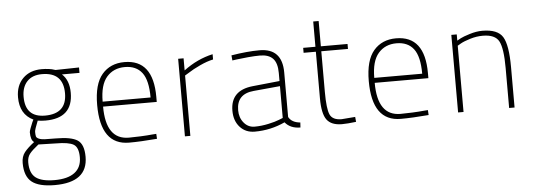

<svg xmlns="http://www.w3.org/2000/svg" viewBox="-55 -828 3444 1233"><g transform="rotate(-5 1667.5 -212.0)"><path d="M253 239Q151 239 105 202.5Q59 166 59 80Q59 38 80.5 11Q102 -16 144 -48Q122 -62 122 -113Q122 -120 129.5 -139.5Q137 -159 144 -176L152 -192Q66 -233 66 -343Q66 -419 111.5 -464.5Q157 -510 233 -510Q257 -510 279 -507Q301 -504 311 -500L321 -497L473 -500V-465H360Q406 -423 406 -343Q406 -179 229 -179Q203 -179 179 -183Q156 -126 156 -113Q156 -93 158.5 -83.5Q161 -74 175.5 -67.5Q190 -61 213 -60Q236 -59 285 -59Q384 -59 424.5 -32.5Q465 -6 465 75Q465 239 253 239ZM283 -27 170 -30Q128 3 111.5 24.5Q95 46 95 79Q95 149 133 178Q171 207 254 207Q339 207 383.5 173.5Q428 140 428 75Q428 11 396.5 -8Q365 -27 283 -27ZM229 -211Q369 -211 369 -343Q369 -478 232 -478Q170 -478 136 -442Q102 -406 102 -343Q102 -211 229 -211Z M753 -23Q784 -23 828.5 -25Q873 -27 902 -30L930 -32L932 0Q825 9 752 9Q568 9 568 -250Q568 -384 621.5 -446.5Q675 -509 766 -509Q951 -509 951 -269V-236H605Q605 -23 753 -23ZM605 -268H914Q914 -379 876.5 -428Q839 -477 766 -477Q693 -477 649 -426.5Q605 -376 605 -268Z M1112 0V-500H1147V-422Q1235 -488 1335 -510V-476Q1296 -468 1249 -446Q1202 -424 1175 -406L1147 -389V0Z M1783 -353V-66Q1803 -29 1858 -24L1856 8Q1791 8 1757 -34Q1665 9 1562 9Q1503 9 1466.5 -31.5Q1430 -72 1430 -137Q1430 -268 1573 -283L1748 -301V-353Q1748 -417 1720.5 -446Q1693 -475 1637 -475Q1605 -475 1560 -471Q1515 -467 1487 -463L1458 -459L1455 -492Q1557 -509 1637 -509Q1783 -509 1783 -353ZM1748 -268 1577 -252Q1467 -242 1467 -137Q1467 -89 1494.5 -56Q1522 -23 1563 -23Q1607 -23 1653 -33Q1699 -43 1723 -53L1748 -63Z M2204 -468H2032V-206Q2032 -97 2049 -59.5Q2066 -22 2124 -22L2212 -29L2215 3Q2159 10 2124 10Q2055 10 2026 -29.5Q1997 -69 1997 -168V-468H1918V-500H1997V-663H2032V-500H2204Z M2504 -23Q2535 -23 2579.5 -25Q2624 -27 2653 -30L2681 -32L2683 0Q2576 9 2503 9Q2319 9 2319 -250Q2319 -384 2372.5 -446.5Q2426 -509 2517 -509Q2702 -509 2702 -269V-236H2356Q2356 -23 2504 -23ZM2356 -268H2665Q2665 -379 2627.5 -428Q2590 -477 2517 -477Q2444 -477 2400 -426.5Q2356 -376 2356 -268Z M2908 0H2873V-500H2908V-460Q2917 -465 2932.5 -473.5Q2948 -482 2991.5 -495.5Q3035 -509 3073 -509Q3172 -509 3204.5 -456Q3237 -403 3237 -260V0H3202V-258Q3202 -384 3177.5 -430.5Q3153 -477 3073 -477Q3033 -477 2992 -464.5Q2951 -452 2930 -440L2908 -427Z"/></g></svg>

Font: TitilliumMaps29L
Style: 1 wt
Weight: 100
Designer: Campivisivi
Foundry: Accademia di Belle Arti di Urbino and students of MA course of Visual design
Version: Version 001.001